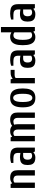

<svg xmlns="http://www.w3.org/2000/svg" viewBox="1586 -2326 750 3961"><g transform="rotate(-90 1960.5 -345.0)"><path d="M65 0V-500H147L158 -470H163Q180 -486 207.5 -498Q235 -510 275 -510Q320 -510 354.5 -497Q389 -484 409.5 -450.5Q430 -417 430 -353V0H320V-353Q320 -406 294.5 -424.5Q269 -443 235 -443Q216 -443 200 -437Q184 -431 175 -423V0Z M690 10Q647 10 612 -3Q577 -16 557 -50.5Q537 -85 537 -150Q537 -214 557.5 -248.5Q578 -283 614 -295.5Q650 -308 697 -308Q720 -308 743.5 -305Q767 -302 787 -298V-340Q787 -403 758.5 -423Q730 -443 680 -443H580V-490Q603 -498 636.5 -504Q670 -510 700 -510Q765 -510 809 -496.5Q853 -483 875 -446.5Q897 -410 897 -340V0H815L803 -30H798Q781 -14 754 -2Q727 10 690 10ZM727 -57Q746 -57 762 -63.5Q778 -70 787 -77V-242H727Q707 -242 688.5 -234Q670 -226 658.5 -206Q647 -186 647 -150Q647 -113 658.5 -93Q670 -73 688.5 -65Q707 -57 727 -57Z M1027 0V-500H1109L1120 -470H1125Q1142 -486 1168 -498Q1194 -510 1235 -510Q1272 -510 1299.5 -500Q1327 -490 1346 -469Q1370 -489 1402.5 -499.5Q1435 -510 1474 -510Q1514 -510 1547 -497Q1580 -484 1600 -450.5Q1620 -417 1620 -353V0H1510V-353Q1510 -388 1498.5 -407.5Q1487 -427 1469.5 -435Q1452 -443 1434 -443Q1414 -443 1397 -438Q1380 -433 1369 -427Q1373 -416 1376 -396Q1379 -376 1379 -353V0H1269V-353Q1269 -388 1257.5 -407.5Q1246 -427 1229 -435Q1212 -443 1195 -443Q1176 -443 1161 -437Q1146 -431 1137 -423V0Z M1922 10Q1858 10 1815 -15Q1772 -40 1749.5 -97Q1727 -154 1727 -250Q1727 -346 1749.5 -403Q1772 -460 1815 -485Q1858 -510 1922 -510Q1985 -510 2028.5 -485Q2072 -460 2094.5 -403Q2117 -346 2117 -250Q2117 -154 2094.5 -97Q2072 -40 2028.5 -15Q1985 10 1922 10ZM1922 -52Q1945 -52 1964.5 -69Q1984 -86 1995.5 -129Q2007 -172 2007 -250Q2007 -329 1995.5 -371.5Q1984 -414 1964.5 -431Q1945 -448 1922 -448Q1899 -448 1879.5 -431Q1860 -414 1848.5 -371.5Q1837 -329 1837 -250Q1837 -172 1848.5 -129Q1860 -86 1879.5 -69Q1899 -52 1922 -52Z M2223 0V-500H2305L2317 -460H2322Q2338 -475 2366.5 -487.5Q2395 -500 2440 -500H2500V-418H2393Q2374 -418 2358.5 -412.5Q2343 -407 2333 -398V0Z M2695 10Q2652 10 2617 -3Q2582 -16 2562 -50.5Q2542 -85 2542 -150Q2542 -214 2562.5 -248.5Q2583 -283 2619 -295.5Q2655 -308 2702 -308Q2725 -308 2748.5 -305Q2772 -302 2792 -298V-340Q2792 -403 2763.5 -423Q2735 -443 2685 -443H2585V-490Q2608 -498 2641.5 -504Q2675 -510 2705 -510Q2770 -510 2814 -496.5Q2858 -483 2880 -446.5Q2902 -410 2902 -340V0H2820L2808 -30H2803Q2786 -14 2759 -2Q2732 10 2695 10ZM2732 -57Q2751 -57 2767 -63.5Q2783 -70 2792 -77V-242H2732Q2712 -242 2693.5 -234Q2675 -226 2663.5 -206Q2652 -186 2652 -150Q2652 -113 2663.5 -93Q2675 -73 2693.5 -65Q2712 -57 2732 -57Z M3177 10Q3126 10 3088 -15Q3050 -40 3029.5 -96.5Q3009 -153 3009 -250Q3009 -347 3030 -403.5Q3051 -460 3090.5 -485Q3130 -510 3184 -510Q3211 -510 3233.5 -503Q3256 -496 3274 -485V-700H3384V0H3302L3290 -30H3285Q3268 -14 3241 -2Q3214 10 3177 10ZM3214 -57Q3233 -57 3248 -63.5Q3263 -70 3274 -77V-423Q3265 -431 3249 -437Q3233 -443 3214 -443Q3186 -443 3164.5 -427Q3143 -411 3131 -369Q3119 -327 3119 -250Q3119 -173 3131 -131.5Q3143 -90 3164.5 -73.5Q3186 -57 3214 -57Z M3649 10Q3606 10 3571 -3Q3536 -16 3516 -50.5Q3496 -85 3496 -150Q3496 -214 3516.5 -248.5Q3537 -283 3573 -295.5Q3609 -308 3656 -308Q3679 -308 3702.5 -305Q3726 -302 3746 -298V-340Q3746 -403 3717.5 -423Q3689 -443 3639 -443H3539V-490Q3562 -498 3595.5 -504Q3629 -510 3659 -510Q3724 -510 3768 -496.5Q3812 -483 3834 -446.5Q3856 -410 3856 -340V0H3774L3762 -30H3757Q3740 -14 3713 -2Q3686 10 3649 10ZM3686 -57Q3705 -57 3721 -63.5Q3737 -70 3746 -77V-242H3686Q3666 -242 3647.5 -234Q3629 -226 3617.5 -206Q3606 -186 3606 -150Q3606 -113 3617.5 -93Q3629 -73 3647.5 -65Q3666 -57 3686 -57Z"/></g></svg>

Font: Cuprum SemiBold
Style: Regular
Weight: 600
Designer: Jovanny Lemonad
Foundry: Jovanny Lemonad
Version: Version 3.000